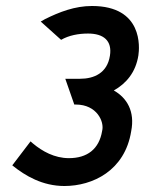

<svg xmlns="http://www.w3.org/2000/svg" viewBox="-20 -610 484 641"><path d="M21 -58C64 -23 122 11 195 11C289 11 397 -40 418 -172C431 -238 404 -283 360 -308C401 -331 433 -368 442 -425C446 -451 458 -590 287 -590C230 -590 178 -570 130 -546L116 -538L184 -477C210 -492 242 -498 274 -498C326 -498 355 -474 347 -424C338 -366 294 -347 247 -347H198L228 -261H233C304 -261 329 -203 321 -173C311 -112 271 -82 210 -82C162 -82 121 -105 90 -131L82 -138Z"/></svg>

Font: Charger Sport
Style: BdNrwObl
Weight: 700
Designer: Jasper
Foundry: Cannot Into Space Fonts
Version: Version 1.1